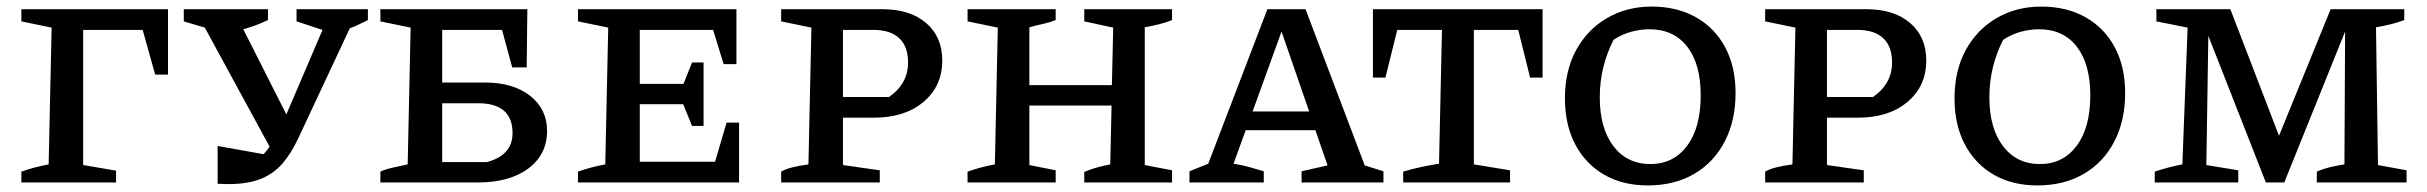

<svg xmlns="http://www.w3.org/2000/svg" viewBox="-20 -555 7381 584"><path d="M45 0V-33Q65 -40 85.5 -45.5Q106 -51 128 -55L137 -471L45 -490V-527H491V-328H452L414 -464H233V-53L333 -36V0Z M642 4V-111L782 -86Q792 -97 800 -109L603 -471L539 -490V-527H795V-494Q760 -477 720 -466L851 -207L961 -464L882 -490V-527H1099V-494Q1085 -487 1071.5 -480.5Q1058 -474 1044 -469L888 -136Q866 -89 839.5 -58Q813 -27 773.5 -11Q734 5 673 5Q665 5 657.5 4.5Q650 4 642 4Z M1137 0V-33Q1155 -41 1174 -45Q1193 -49 1220 -55L1229 -471L1137 -490V-527H1584L1582 -350H1538L1507 -464H1325V-304H1455Q1541 -304 1592.5 -263.5Q1644 -223 1644 -157Q1644 -85 1587 -42.5Q1530 0 1433 0ZM1325 -62H1461Q1539 -83 1539 -150Q1539 -241 1434 -241H1325Z M2190 -182H2228V0H1738V-33Q1758 -40 1778.5 -45.5Q1799 -51 1821 -55L1830 -471L1738 -490V-527H2220V-360H2181L2149 -464H1926V-300H2059L2085 -365H2120V-172H2085L2058 -238H1926V-63H2155Z M2664 -527Q2748 -527 2797 -485Q2846 -443 2846 -371Q2846 -293 2789 -245Q2732 -197 2638 -197H2544V-53L2656 -37V0H2356V-33Q2370 -41 2390 -46Q2410 -51 2439 -55L2448 -471L2356 -490V-527ZM2637 -464H2544V-260H2684Q2742 -300 2742 -365Q2742 -414 2715 -439Q2688 -464 2637 -464Z M2923 0V-33Q2943 -40 2963.5 -45.5Q2984 -51 3006 -55L3015 -471L2923 -490V-527H3191V-494Q3174 -487 3155.5 -483Q3137 -479 3111 -472V-296H3362L3366 -471L3278 -490V-527H3545V-494Q3528 -487 3506.5 -481.5Q3485 -476 3462 -472V-53L3545 -37V0H3278V-32Q3299 -41 3318 -46Q3337 -51 3357 -55L3361 -234H3111V-53L3191 -37V0Z M4131 -52Q4146 -47 4156 -44Q4166 -41 4188 -34V0H3939V-34L4018 -52L3981 -159H3769L3732 -57Q3758 -53 3779.5 -47Q3801 -41 3824 -34V0H3598V-34L3655 -57L3835 -527H3951ZM3790 -216H3962L3878 -459Z M4672 -527V-319H4634L4598 -464H4463V-55L4573 -37V0H4248V-33Q4275 -41 4302.5 -47Q4330 -53 4357 -57L4366 -464H4230L4194 -319H4156V-527Z M4992 9Q4916 9 4859.5 -23.5Q4803 -56 4771.5 -115.5Q4740 -175 4740 -256Q4740 -340 4774 -402.5Q4808 -465 4868 -500Q4928 -535 5004 -535Q5081 -535 5138.5 -502.5Q5196 -470 5227.5 -411Q5259 -352 5259 -272Q5259 -188 5226 -124.5Q5193 -61 5133 -26Q5073 9 4992 9ZM5000 -56Q5070 -56 5111.5 -111.5Q5153 -167 5153 -265Q5153 -360 5112 -413Q5071 -466 4997 -466Q4970 -466 4942 -458.5Q4914 -451 4888 -434Q4846 -352 4846 -259Q4846 -165 4887.5 -110.5Q4929 -56 5000 -56Z M5657 -527Q5741 -527 5790 -485Q5839 -443 5839 -371Q5839 -293 5782 -245Q5725 -197 5631 -197H5537V-53L5649 -37V0H5349V-33Q5363 -41 5383 -46Q5403 -51 5432 -55L5441 -471L5349 -490V-527ZM5630 -464H5537V-260H5677Q5735 -300 5735 -365Q5735 -414 5708 -439Q5681 -464 5630 -464Z M6177 9Q6101 9 6044.5 -23.5Q5988 -56 5956.5 -115.5Q5925 -175 5925 -256Q5925 -340 5959 -402.5Q5993 -465 6053 -500Q6113 -535 6189 -535Q6266 -535 6323.5 -502.5Q6381 -470 6412.5 -411Q6444 -352 6444 -272Q6444 -188 6411 -124.5Q6378 -61 6318 -26Q6258 9 6177 9ZM6185 -56Q6255 -56 6296.5 -111.5Q6338 -167 6338 -265Q6338 -360 6297 -413Q6256 -466 6182 -466Q6155 -466 6127 -458.5Q6099 -451 6073 -434Q6031 -352 6031 -259Q6031 -165 6072.5 -110.5Q6114 -56 6185 -56Z M7213 -53 7300 -37V0H7027V-33Q7048 -42 7069.5 -47Q7091 -52 7111 -55L7113 -459L6928 0H6872L6697 -446L6691 -53L6788 -37V0H6534V-33Q6576 -47 6618 -55L6634 -471L6539 -490V-527H6764L6912 -142L7069 -527H7293V-494Q7275 -487 7253 -481.5Q7231 -476 7207 -472Z"/></svg>

Font: Piazzolla SC Medium
Style: Regular
Weight: 500
Designer: Juan Pablo del Peral
Foundry: Huerta Tipografica
Version: Version 1.330